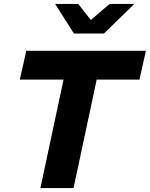

<svg xmlns="http://www.w3.org/2000/svg" viewBox="-20 -959 764 979"><path d="M186 0 304 -553H81L114 -700H724L691 -553H473L355 0ZM357 -788 261 -939H379L443 -857L539 -939H665L510 -788Z"/></svg>

Font: Red Hat Text VF
Style: Italic
Weight: 300
Italic angle: -12°
Designer: Pentagram, MCKL
Foundry: Pentagram, MCKL
Version: Version 1.023